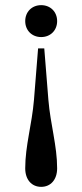

<svg xmlns="http://www.w3.org/2000/svg" viewBox="-20 -488 320 746"><path d="M78 166C78 210 103 238 140 238C177 238 202 210 202 166C202 78 176 -4 168 -100L152 -300H128L112 -100C104 -4 78 78 78 166ZM78 -406C78 -370 104 -344 140 -344C176 -344 202 -370 202 -406C202 -442 176 -468 140 -468C104 -468 78 -442 78 -406Z"/></svg>

Font: Old Standard
Style: Regular
Weight: 400
Designer: Alexey Kryukov <alexios@thessalonica.org.ru>
Version: Version 2.0